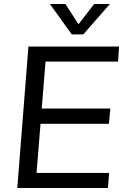

<svg xmlns="http://www.w3.org/2000/svg" viewBox="-20 -946 630 966"><path d="M67 0 123 -712H579L574 -636H209L164 -76H529L523 0ZM170 -323 176 -400H535L528 -323ZM454 -926H533L399 -773H341L231 -926H309L375 -824Z"/></svg>

Font: Muli Medium
Style: Italic
Weight: 500
Italic angle: -4.541°
Designer: Vernon Adams
Foundry: Vernon Adams
Version: Version 2.100; ttfautohint (v1.8.1.43-b0c9)